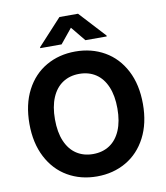

<svg xmlns="http://www.w3.org/2000/svg" viewBox="-99 -1008 951 1100"><g transform="rotate(-10 376.5 -458.5)"><path d="M376.5 9.8Q281.9 9.8 206.9 -33.6Q132 -76.9 89.2 -159.4Q46.4 -241.9 46.4 -353.5Q46.4 -466.6 89.2 -548.7Q132 -630.7 206.9 -673.7Q281.9 -716.8 376.5 -716.8Q471.2 -716.8 546.2 -673.7Q621.1 -630.7 663.9 -548.7Q706.7 -466.6 706.7 -353.5Q706.7 -241.4 663.9 -159.1Q621.1 -76.9 546.2 -33.6Q471.2 9.8 376.5 9.8ZM376.5 -586.7Q321.5 -586.7 280.5 -559.8Q239.5 -532.9 217.2 -480.4Q194.9 -428 194.9 -353.5Q194.9 -279 217.2 -226.6Q239.5 -174.2 280.5 -147.3Q321.5 -120.4 376.5 -120.4Q432 -120.4 472.8 -147.3Q513.6 -174.2 535.9 -226.6Q558.2 -279 558.2 -353.5Q558.2 -428 535.9 -480.4Q513.6 -532.9 472.8 -559.8Q432 -586.7 376.5 -586.7ZM376.1 -855.2 307 -770.5H182.7V-775.8L322 -927.1H430.2L569.5 -775.8V-770.5H445.6Z"/></g></svg>

Font: Pretendard JP Variable
Style: Regular
Weight: 400
Designer: Base glyphs from Inter by Rasmus Andersson; Hangul glyphs from Noto Sans CJK(Source Han Sans) by Jang Soo-young and Kang
Foundry: Kil Hyung-jin
Version: Version 1.307;Glyphs 3.2 (3192)